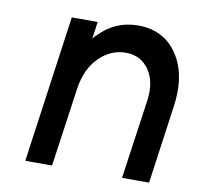

<svg xmlns="http://www.w3.org/2000/svg" viewBox="-64 -578 661 643"><g transform="rotate(10 267.0 -256.0)"><path d="M483 0 520 -264Q528 -319 520.5 -364Q513 -409 490 -443Q444 -512 356 -512Q279 -512 225 -456Q221 -453 218 -449.5Q215 -446 212 -442L220 -500H132L62 0H153L191 -267Q201 -336 240 -375Q280 -415 331 -415Q382 -415 410 -375Q439 -334 429 -267L391 0Z"/></g></svg>

Font: Unageo
Style: Medium-Italic
Weight: 500
Designer: Richard Sepsi
Foundry: Richard Sepsi
Version: Version 2.000